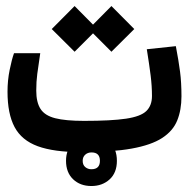

<svg xmlns="http://www.w3.org/2000/svg" viewBox="-20 -501 626 636"><path d="M248.5 2.9Q158.7 2.9 105.2 -16.6Q51.8 -36.1 28.3 -80.1Q4.9 -124 4.9 -197.3Q4.9 -234.9 12 -269.5Q19 -304.2 26.4 -324.7H113.3Q106.9 -281.7 103.5 -256.3Q100.1 -231 100.1 -200.7Q100.1 -162.1 114.3 -140.1Q128.4 -118.2 162.8 -109.4Q197.3 -100.6 258.3 -100.6Q348.6 -100.6 397.5 -107.9Q446.3 -115.2 464.8 -133.3Q483.4 -151.4 483.4 -183.1Q483.4 -215.8 479 -251Q474.6 -286.1 466.3 -337.9L562.5 -348.1Q571.8 -299.3 576.4 -263.7Q581.1 -228 581.1 -182.1Q581.1 -136.7 567.1 -102.1Q553.2 -67.4 517.1 -43.9Q481 -20.5 416 -8.8Q351.1 2.9 248.5 2.9ZM349.1 -329.6 288.1 -390.6 227.1 -329.6 151.4 -404.8 227.1 -481 288.1 -419.4 349.1 -481 424.8 -404.8ZM282.7 115.2Q245.6 115.2 222.2 92.8Q198.7 70.3 198.7 31.7Q198.7 -6.3 222.9 -29.1Q247.1 -51.8 282.7 -51.8Q318.8 -51.8 343 -30Q367.2 -8.3 367.2 31.7Q367.2 71.3 343 93.3Q318.8 115.2 282.7 115.2ZM282.7 59.6Q311 59.6 311 31.7Q311 3.9 283.2 3.9Q270.5 3.9 262.2 11.5Q253.9 19 253.9 31.7Q253.9 45.4 262.5 52.5Q271 59.6 282.7 59.6Z"/></svg>

Font: CaskaydiaCove NFP
Style: Regular
Weight: 400
Designer: Aaron Bell
Foundry: Saja Typeworks
Version: Version 2111.001; VTT 6.35;Nerd Fonts 3.1.1